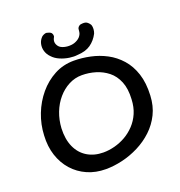

<svg xmlns="http://www.w3.org/2000/svg" viewBox="-152 -992 1057 1127"><g transform="rotate(-20 376.5 -428.5)"><path d="M318 7Q255 7 203 -16Q151 -39 114 -80.5Q77 -122 58.5 -178.5Q40 -235 44 -303Q47 -371 71.5 -434Q96 -497 138 -547Q180 -597 235.5 -626.5Q291 -656 357 -656Q407 -656 459 -645Q511 -634 557.5 -609.5Q604 -585 640 -544.5Q676 -504 695 -446Q714 -388 710 -310Q707 -246 682 -195.5Q657 -145 616.5 -107Q576 -69 525.5 -43.5Q475 -18 421.5 -5.5Q368 7 318 7ZM338 -90Q373 -90 409 -99.5Q445 -109 477.5 -127.5Q510 -146 537 -174.5Q564 -203 580.5 -241Q597 -279 599 -327Q603 -392 584.5 -437Q566 -482 532.5 -508.5Q499 -535 457.5 -547.5Q416 -560 372 -560Q329 -560 290.5 -540Q252 -520 222 -485Q192 -450 174.5 -404.5Q157 -359 154 -308Q151 -240 173 -191Q195 -142 238 -116Q281 -90 338 -90ZM389 -680Q369 -677 340 -681Q311 -685 283 -697Q255 -709 237 -729Q220 -746 213 -768.5Q206 -791 211 -814Q216 -837 234 -854Q234 -854 239.5 -857.5Q245 -861 254 -863.5Q263 -866 275 -861Q289 -857 293.5 -849Q298 -841 297.5 -834.5Q297 -828 297 -828Q287 -811 288 -797Q289 -783 299 -770Q309 -757 331.5 -751Q354 -745 378 -748Q397 -750 415.5 -761Q434 -772 442 -790Q445 -796 446 -804.5Q447 -813 448 -823Q448 -823 450 -828Q452 -833 459.5 -838.5Q467 -844 481 -844Q499 -845 508.5 -838Q518 -831 522.5 -824Q527 -817 527 -817Q531 -805 530 -790.5Q529 -776 524 -764Q505 -727 473 -704.5Q441 -682 389 -680Z"/></g></svg>

Font: Sour Gummy
Style: Regular
Weight: 400
Designer: Stefie Justprince
Foundry: Eifetstype
Version: Version 1.000